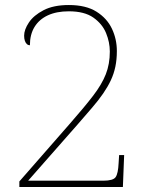

<svg xmlns="http://www.w3.org/2000/svg" viewBox="-20 -744 599 764"><path d="M57 0V-22L259 -253Q316 -318 350.5 -363Q385 -408 401 -448.5Q417 -489 417 -539Q417 -576 402 -612.5Q387 -649 351.5 -674Q316 -699 254 -699Q205 -699 170.5 -683Q136 -667 117.5 -637Q99 -607 99 -564Q92 -564 87 -568.5Q82 -573 79 -581.5Q76 -590 76 -602Q76 -626 95 -654.5Q114 -683 153.5 -703.5Q193 -724 254 -724Q322 -724 364 -697.5Q406 -671 425.5 -629.5Q445 -588 445 -541Q445 -507 439 -478.5Q433 -450 421 -424.5Q409 -399 390.5 -372Q372 -345 346.5 -315.5Q321 -286 289 -249L92 -25H391Q430 -25 440 -39Q450 -53 452 -95L454 -127H474L469 0Z"/></svg>

Font: Noto Serif Lao Thin
Style: Regular
Weight: 250
Designer: Monotype Design Team
Foundry: Monotype Imaging Inc.
Version: Version 2.003